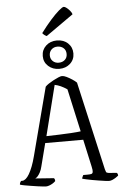

<svg xmlns="http://www.w3.org/2000/svg" viewBox="-72 -1225 814 1273"><g transform="rotate(-5 335.5 -588.0)"><path d="M182 0Q177 0 161.5 -1.5Q146 -3 125.5 -6Q105 -9 83 -12.5Q61 -16 41.5 -19.5Q22 -23 10 -27Q10 -34 13.5 -41.5Q17 -49 21 -51H28Q39 -51 51 -61Q63 -71 74.5 -90.5Q86 -110 97.5 -139.5Q109 -169 119 -208L237 -659Q245 -668 260 -678Q275 -688 293 -697.5Q311 -707 326.5 -713.5Q342 -720 350 -720Q363 -720 380.5 -711.5Q398 -703 416.5 -691Q435 -679 446 -668L580 -79Q583 -67 586 -61Q589 -55 603 -53L656 -49Q658 -47 660.5 -44.5Q663 -42 664 -30Q657 -24 646 -17Q635 -10 623.5 -5Q612 0 601 0Q593 0 575 -2.5Q557 -5 534.5 -8.5Q512 -12 490 -16Q468 -20 450.5 -24Q433 -28 425 -30Q425 -36 428.5 -43Q432 -50 434 -54H460Q478 -54 487 -56Q496 -58 498 -68.5Q500 -79 494 -105L454 -287H201L162 -135Q157 -113 148.5 -97Q140 -81 131.5 -71.5Q123 -62 115 -59L239 -50Q241 -48 243 -43Q245 -38 245 -30Q236 -21 225 -14.5Q214 -8 202.5 -4Q191 0 182 0ZM213 -332Q254 -333 298.5 -334.5Q343 -336 381.5 -338.5Q420 -341 442 -344L379 -629Q357 -644 337 -653Q317 -662 297 -666ZM337 -769Q294 -769 264.5 -795.5Q235 -822 235 -863Q235 -904 264 -931Q293 -958 337 -958Q382 -958 410.5 -931Q439 -904 439 -863Q439 -822 410 -795.5Q381 -769 337 -769ZM337 -810Q362 -810 378 -824.5Q394 -839 394 -863Q394 -888 378 -902.5Q362 -917 337 -917Q313 -917 297.5 -902Q282 -887 282 -863Q282 -840 297.5 -825Q313 -810 337 -810ZM273 -993Q263 -997 255.5 -1003.5Q248 -1010 245 -1015Q280 -1062 312 -1098Q344 -1134 368.5 -1155Q393 -1176 402 -1176Q409 -1176 420 -1167.5Q431 -1159 441.5 -1147Q452 -1135 456 -1122Z"/></g></svg>

Font: Texturina Medium 12pt ExtraLight
Style: Regular
Weight: 250
Version: Version 1.002